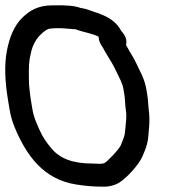

<svg xmlns="http://www.w3.org/2000/svg" viewBox="-57 -688 653 722"><path d="M415.9 -277C420.9 -246.6 416 -229.4 413.7 -197.7C412.1 -174.2 407.6 -169.5 397.4 -142C395.6 -137.1 384.9 -122.2 366.2 -102.6C350.6 -86.2 339.8 -76.3 335.7 -74.8C329.2 -72.3 323.1 -72 319 -72C309.7 -72 300.2 -73 290.8 -73C216.3 -73 168.6 -91.9 137.1 -129.1C118.6 -151.1 104.3 -171.1 92 -198.7C78.8 -228.5 69.9 -246.5 64.4 -280L58.9 -313C57.2 -323.2 55.9 -332.5 55.1 -341.3L52.2 -370.4C51.4 -405.7 50.2 -439.8 54.7 -467.6L60.2 -493C65.8 -518.4 80.2 -543.5 95.3 -557.5C110.1 -571.2 120.5 -581 138.2 -581C143.8 -581 148.7 -582 155.1 -582H173.1C177.8 -582 182.5 -581 187.2 -581C191 -581 194.2 -580.8 199.7 -580.1L222.5 -578.1C223 -578.1 224 -578 224.7 -578C225.8 -578 226.6 -578 227.2 -577.9C260.1 -565.4 294.1 -561.8 314 -549.6C314.1 -528.8 327.9 -512.6 329.8 -509.2L338.5 -493.2C338.6 -492.9 338.9 -492.4 339.2 -492L348.2 -477C359.9 -457.7 368.8 -444.3 380.2 -419.7C393.4 -391 403.1 -377.5 407.4 -352L411.2 -329C413 -318.1 413.6 -290.7 415.9 -277ZM497.2 -329 493.4 -352C486.4 -393.7 468.6 -420.7 458.1 -444.6C446.8 -470.3 431.4 -491.4 423.1 -507.9C421.3 -511.6 419 -515 416.9 -518.5C417.5 -520.6 418.8 -528.6 418.3 -533.4C416 -556.3 399.5 -569.9 398.2 -572.6C370.2 -627.3 306.4 -638.6 275.4 -651C262.2 -656.3 248.5 -657.2 245.7 -658.2C220.3 -667.7 186.6 -668 158.8 -668H140.8C84.8 -668 53.5 -646.8 28.8 -623.3C-5.3 -590.8 -21.9 -545.1 -31.2 -496.4C-41.3 -443.3 -38.2 -379.6 -27.1 -313L-21.6 -280C-17.5 -255 -11.6 -232.5 -2.2 -209.9C41.9 -104 105.7 -13.8 228.8 5.7C265.3 11.4 293.8 14 333.3 14C347.8 14 359.7 12 374.8 6.8C409.7 -4.8 465.8 -68.7 478.9 -100.5C488.3 -123.1 498.5 -144.3 500.8 -177.2C502.8 -204.8 507.9 -232.9 502.4 -273.8C500.7 -286.8 499.8 -313.4 497.2 -329Z"/></svg>

Font: CiSf OpenHand
Style: BlakOpObl
Weight: 400
Foundry: Cannot Into Space Fonts
Version: Version 0.7892